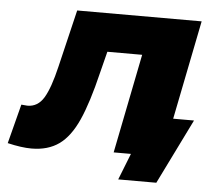

<svg xmlns="http://www.w3.org/2000/svg" viewBox="-94 -595 851 753"><g transform="rotate(5 331.0 -219.0)"><path d="M674 -152 548 104H398L439 0H371L449 -391H312L291 -308Q262 -187 231 -118Q200 -49 156.5 -18Q113 13 48 13Q9 13 -46 0L-6 -155Q12 -153 18 -153Q59 -153 82.5 -192Q106 -231 126 -316L180 -542H670L592 -152Z"/></g></svg>

Font: Montserrat Alternates ExtraBold
Style: Italic
Weight: 800
Italic angle: -11.3°
Designer: Julieta Ulanovsky
Foundry: Julieta Ulanovsky
Version: Version 7.200